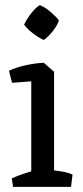

<svg xmlns="http://www.w3.org/2000/svg" viewBox="-20 -729 323 749"><path d="M102 0V-447L151 -484L191 -449V0ZM31 0 26 -33Q44 -42 74.5 -52Q105 -62 124 -67L110 0ZM164 0 165 -67Q191 -65 218.5 -60.5Q246 -56 263 -48L257 0ZM27 -406 15 -453Q45 -467 82.5 -475Q120 -483 151 -484L164 -459L120 -413ZM151 -573Q132 -581 109 -598.5Q86 -616 74 -633Q85 -656 102 -677.5Q119 -699 135 -709Q156 -701 177.5 -682.5Q199 -664 210 -649Q203 -629 185.5 -607Q168 -585 151 -573Z"/></svg>

Font: Eczar
Style: Regular
Weight: 400
Designer: Vaibhav Singh
Foundry: Rosetta Type Foundry
Version: Version 2.000